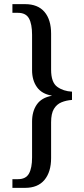

<svg xmlns="http://www.w3.org/2000/svg" viewBox="-20 -780 407 928"><path d="M40 128V86H67Q105 86 120 59Q135 32 135 -19V-192Q135 -242 158 -275Q181 -308 230 -317V-318Q182 -326 158.5 -359Q135 -392 135 -441V-612Q135 -664 120 -691Q105 -718 67 -718H40V-760H101Q163 -760 195 -722.5Q227 -685 227 -617V-443Q227 -382 256.5 -360.5Q286 -339 328 -337V-297Q300 -295 277 -285.5Q254 -276 240.5 -253.5Q227 -231 227 -189V-16Q227 51 195 89.5Q163 128 101 128Z"/></svg>

Font: Noto Serif Thai Condensed
Style: Regular
Weight: 400
Width: 3
Designer: Monotype Design Team
Foundry: Monotype Imaging Inc.
Version: Version 2.002; ttfautohint (v1.8.4.7-5d5b)